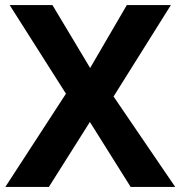

<svg xmlns="http://www.w3.org/2000/svg" viewBox="-20 -734 710 754"><path d="M668 0H493L333 -255L172 0H1L239 -366L18 -714H186L334 -467L478 -714H651L426 -355Z"/></svg>

Font: Noto Sans Hebrew Thin
Style: Bold
Weight: 700
Version: Version 3.001